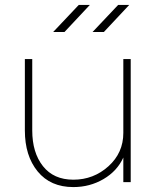

<svg xmlns="http://www.w3.org/2000/svg" viewBox="-20 -740 642 780"><path d="M278 20Q185 20 133 -43.5Q81 -107 81 -210V-500H111V-210Q111 -120 154.5 -65Q198 -10 278 -10Q360 -10 420.5 -64.5Q481 -119 481 -200V-500H511V0H481V-100Q456 -45 400.5 -12.5Q345 20 278 20ZM300 -720H345L242 -610H196ZM460 -720H505L402 -610H356Z"/></svg>

Font: Metropolitano Thin
Style: Regular
Weight: 250
Designer: Fonts by Alex Slobzheninov & Chris M. Simpson / Changes by Cristiano Sobral
Foundry: Fonts by Alex Slobzheninov & Chris M. Simpson / Changes by Cristiano Sobral
Version: Version 1.00;August 30, 2020;FontCreator 13.0.0.2681 64-bit